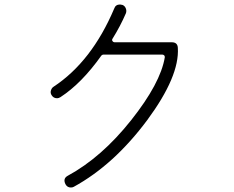

<svg xmlns="http://www.w3.org/2000/svg" viewBox="-20 -796 1040 854"><path d="M295 38Q279 38 271 23Q259 -2 281 -14Q432 -96 563 -261Q694 -426 713 -541Q713 -547 711 -549Q707 -553 703 -553H439Q435 -553 431 -549Q343 -425 249 -364Q241 -359 234 -359Q218 -359 210 -372Q203 -382 206.5 -393.5Q210 -405 218 -410Q388 -522 488 -758Q494 -776 514 -776Q517 -776 525 -774Q535 -770 539.5 -759Q544 -748 540 -737Q515 -679 480 -623Q477 -618 480.5 -613Q484 -608 489 -608H744Q770 -608 771 -583Q779 -457 635 -262Q487 -63 308 35Q303 38 295 38Z"/></svg>

Font: Shin Retro Maru Gothic Regular
Style: Regular
Weight: 400
Designer: Iose
Foundry: Typographish
Version: Version 1.002